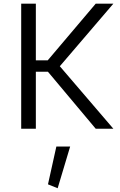

<svg xmlns="http://www.w3.org/2000/svg" viewBox="-20 -696 648 1038"><path d="M284.7 96.1 239.4 300.5 291.7 321.7 359.3 96.1ZM497.5 -676.2 238.1 -369.9H173.8V-676.2H94.6V0H173.8V-308.3H239L497.5 0H592.9L303.4 -337.9L592.9 -676.2Z"/></svg>

Font: Estedad-FD VF
Style: Regular
Weight: 100
Designer: Amin Abedi
Version: Version 7.3